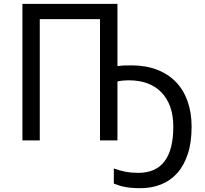

<svg xmlns="http://www.w3.org/2000/svg" viewBox="-20 -734 1073 1004"><path d="M594.2 -388.2Q608.9 -390.6 626.7 -391.4Q644.5 -392.1 667 -392.1Q742.2 -392.1 800.8 -369.6Q859.4 -347.2 899.7 -305.4Q939.9 -263.7 960.9 -204.6Q981.9 -145.5 981.9 -71.8Q981.9 11.2 961.9 71.8Q941.9 132.3 906.2 171.9Q870.6 211.4 821.5 230.7Q772.5 250 714.8 250Q690.9 250 671.9 248.5Q652.8 247.1 636.5 244.1Q620.1 241.2 605.2 236.6Q590.3 231.9 575.2 226.1V147Q606 158.2 636.7 164.1Q667.5 169.9 703.1 169.9Q886.2 169.9 886.2 -71.8Q886.2 -130.9 869.9 -176Q853.5 -221.2 823.2 -252Q793 -282.7 750.5 -298.3Q708 -314 655.8 -314Q619.1 -314 594.2 -308.1V0H502.9V-633.8H188V0H97.2V-713.9H594.2Z"/></svg>

Font: Genotype
Style: Regular
Weight: 400
Foundry: Ascender Corporation
Version: Version 1.00